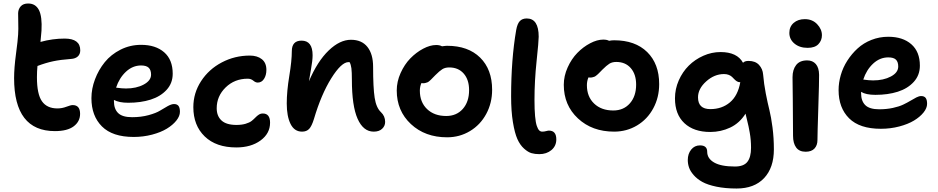

<svg xmlns="http://www.w3.org/2000/svg" viewBox="-20 -788 5329 1091"><path d="M292 -43Q60.1 -43 60.1 -344.2Q60.1 -401.4 70.8 -481.2Q81.5 -561 83 -591.8Q85 -621.1 83.7 -662.1Q82.5 -703.1 83 -713.9Q84 -736.8 98.1 -752.4Q112.3 -768.1 140.1 -768.1Q182.1 -768.1 201.2 -731Q220.2 -693.8 215.8 -613.8Q215.8 -611.8 210 -549.8Q278.3 -568.8 347.2 -568.8Q436 -568.8 436 -502Q436 -480 422.1 -467.3Q408.2 -454.6 383.8 -453.1Q323.2 -448.7 281.2 -439.7Q239.3 -430.7 192.9 -413.1Q189.9 -383.3 189.9 -349.1Q189.9 -252.9 218.5 -212.4Q247.1 -171.9 306.2 -171.9Q332.5 -171.9 357.2 -181.4Q381.8 -190.9 393.1 -190.9Q435.1 -190.9 435.1 -141.1Q435.1 -97.7 398.9 -70.3Q362.8 -43 292 -43Z M739.7 -9.8Q619.1 -9.8 559.3 -69.6Q499.5 -129.4 499.5 -230Q499.5 -283.7 519.8 -337.4Q540 -391.1 575.4 -434.8Q610.8 -478.5 665 -505.9Q719.2 -533.2 781.7 -533.2Q864.3 -533.2 912.8 -491Q961.4 -448.7 961.4 -369.1Q961.4 -315.4 926.8 -277.6Q892.1 -239.7 835.9 -221.9Q779.8 -204.1 708.5 -204.1Q657.2 -204.1 627.4 -220.2V-212.9Q627.4 -168.9 651.4 -145.5Q675.3 -122.1 730.5 -122.1Q781.7 -122.1 824.5 -133.8Q867.2 -145.5 889.4 -159.4Q911.6 -173.3 933.1 -185.1Q954.6 -196.8 968.8 -196.8Q986.3 -196.8 994.4 -186Q1002.4 -175.3 1002.4 -152.8Q1002.4 -128.4 982.2 -103Q961.9 -77.6 928 -56.9Q894 -36.1 844 -22.9Q793.9 -9.8 739.7 -9.8ZM781.7 -416Q733.9 -416 695.8 -380.6Q657.7 -345.2 639.6 -290Q672.9 -285.2 695.8 -285.2Q754.9 -285.2 796.6 -307.6Q838.4 -330.1 838.4 -363.8Q838.4 -390.1 825 -403.1Q811.5 -416 781.7 -416Z M1322.8 49.8Q1208 49.8 1143.3 -12.7Q1078.6 -75.2 1078.6 -179.2Q1078.6 -259.3 1122.6 -326.9Q1166.5 -394.5 1240.2 -433.3Q1314 -472.2 1399.4 -472.2Q1441.9 -472.2 1467.8 -451.7Q1493.7 -431.2 1493.7 -391.1Q1493.7 -360.4 1480.2 -339.6Q1466.8 -318.8 1444.3 -318.8Q1432.1 -318.8 1419.2 -329.8Q1406.2 -340.8 1387.7 -340.8Q1313 -340.8 1262.2 -291.3Q1211.4 -241.7 1211.4 -172.9Q1211.4 -128.4 1238.8 -103.3Q1266.1 -78.1 1323.7 -78.1Q1353.5 -78.1 1375.7 -84.7Q1397.9 -91.3 1409.9 -100.8Q1421.9 -110.4 1431.2 -120.1Q1440.4 -129.9 1450.7 -136.5Q1460.9 -143.1 1473.6 -143.1Q1514.6 -143.1 1514.6 -90.8Q1514.6 -29.3 1460.4 10.3Q1406.2 49.8 1322.8 49.8Z M2103.5 -40Q2044.4 -40 2012 -113Q1979.5 -186 1979.5 -335Q1979.5 -378.4 1976.8 -399.9Q1974.1 -421.4 1966.3 -435.1H1960.4Q1919.9 -435.1 1862.5 -343.3Q1805.2 -251.5 1764.2 -112.8Q1751.5 -71.3 1736.8 -55.7Q1722.2 -40 1696.3 -40Q1652.8 -40 1631.1 -83.5Q1609.4 -127 1609.4 -200.2Q1609.4 -269 1623.8 -356.2Q1638.2 -443.4 1638.2 -497.1Q1638.2 -557.1 1693.4 -557.1Q1756.3 -557.1 1756.3 -474.1Q1756.3 -444.3 1747.1 -394Q1737.8 -343.8 1735.4 -326.2Q1784.2 -440.4 1847.7 -501.2Q1911.1 -562 1974.1 -562Q2035.6 -562 2067.9 -521.2Q2100.1 -480.5 2100.1 -408.2Q2100.1 -289.6 2108.9 -232.7Q2117.7 -175.8 2144.5 -150.9Q2168.5 -128.4 2168.5 -95.2Q2168.5 -72.3 2151.4 -56.2Q2134.3 -40 2103.5 -40Z M2520.5 -7.8Q2395.5 -7.8 2314.9 -83Q2234.4 -158.2 2234.4 -273.9Q2234.4 -324.2 2256.3 -373Q2278.3 -421.9 2311.5 -456.1Q2344.7 -490.2 2384.3 -511.2Q2423.8 -532.2 2458.5 -532.2Q2478.5 -532.2 2491.7 -524.9Q2495.1 -525.4 2501 -526.1Q2506.8 -526.9 2511.5 -527.3Q2516.1 -527.8 2520.5 -527.8Q2640.1 -527.8 2708.3 -460.7Q2776.4 -393.6 2776.4 -277.8Q2776.4 -202.6 2742.9 -140.6Q2709.5 -78.6 2650.6 -43.2Q2591.8 -7.8 2520.5 -7.8ZM2365.7 -272.9Q2365.7 -207.5 2406.7 -168.2Q2447.8 -128.9 2515.6 -128.9Q2574.2 -128.9 2609.9 -169.2Q2645.5 -209.5 2645.5 -275.9Q2645.5 -335 2615 -369.9Q2584.5 -404.8 2532.7 -404.8Q2509.3 -404.8 2493.4 -394.8Q2477.5 -384.8 2453.6 -360.8Q2448.7 -356 2440.4 -347.4Q2432.1 -338.9 2428.7 -335.4Q2425.3 -332 2419.2 -326.9Q2413.1 -321.8 2408.7 -320.1Q2404.3 -318.4 2397.9 -316.7Q2391.6 -314.9 2384.3 -314.9Q2382.8 -314.9 2379.4 -315.4Q2376 -315.9 2374.5 -315.9Q2365.7 -295.9 2365.7 -272.9Z M3044.4 87.9Q3020 87.9 3000.2 82.3Q2980.5 76.7 2957.8 56.4Q2935.1 36.1 2919.9 2.2Q2904.8 -31.7 2894.5 -93.8Q2884.3 -155.8 2884.3 -240.2Q2884.3 -449.7 2913.1 -617.2Q2919.4 -652.8 2933.6 -668Q2947.8 -683.1 2973.1 -683.1Q3041 -683.1 3041 -579.1Q3041 -553.2 3029.1 -440.9Q3017.1 -328.6 3017.1 -220.2Q3017.1 -165 3020.5 -127.9Q3023.9 -90.8 3030.3 -72.5Q3036.6 -54.2 3043.9 -47.1Q3051.3 -40 3061 -40Q3072.3 -40 3083 -43Q3093.8 -45.9 3099.1 -45.9Q3141.1 -45.9 3141.1 3.9Q3141.1 41.5 3113.5 64.7Q3085.9 87.9 3044.4 87.9Z M3469.7 -40Q3344.7 -40 3264.2 -115Q3183.6 -189.9 3183.6 -306.2Q3183.6 -356.4 3205.6 -405Q3227.5 -453.6 3260.7 -487.5Q3293.9 -521.5 3333.5 -542.2Q3373 -563 3407.7 -563Q3428.7 -563 3440.9 -556.2Q3455.6 -559.1 3469.7 -559.1Q3589.4 -559.1 3657.5 -492.2Q3725.6 -425.3 3725.6 -310.1Q3725.6 -234.4 3692.1 -172.4Q3658.7 -110.4 3599.9 -75.2Q3541 -40 3469.7 -40ZM3314.9 -304.2Q3314.9 -238.8 3356 -199.5Q3397 -160.2 3464.8 -160.2Q3523.4 -160.2 3559.1 -200.7Q3594.7 -241.2 3594.7 -307.1Q3594.7 -366.2 3564.2 -401.1Q3533.7 -436 3481.9 -436Q3458.5 -436 3442.6 -426Q3426.8 -416 3402.8 -392.1Q3398.9 -388.2 3389.9 -378.9Q3380.9 -369.6 3377.9 -366.9Q3375 -364.3 3368.4 -358.9Q3361.8 -353.5 3357.7 -352.1Q3353.5 -350.6 3347.2 -348.9Q3340.8 -347.2 3333.5 -347.2Q3326.7 -347.2 3323.7 -348.1Q3314.9 -327.1 3314.9 -304.2Z M4165.5 283.2Q4101.1 283.2 4050.8 272.7Q4000.5 262.2 3970.7 245.6Q3940.9 229 3921.6 206.8Q3902.3 184.6 3895.3 163.8Q3888.2 143.1 3888.2 121.1Q3888.2 85.9 3907.5 62Q3926.8 38.1 3957.5 38.1Q3998.5 38.1 3998.5 74.2Q3998.5 112.8 4038.1 135.5Q4077.6 158.2 4156.2 158.2Q4206.1 158.2 4226.8 131.6Q4247.6 105 4247.6 51.8Q4247.6 29.3 4245.8 8.3Q4244.1 -12.7 4240.2 -34.4Q4236.3 -56.2 4233.6 -69.1Q4231 -82 4224.6 -107.4Q4218.3 -132.8 4216.3 -142.1Q4182.6 -88.4 4129.4 -63.2Q4076.2 -38.1 4016.1 -38.1Q3922.4 -38.1 3868.9 -88.1Q3815.4 -138.2 3815.4 -229Q3815.4 -282.2 3836.9 -331.1Q3858.4 -379.9 3893.8 -415Q3929.2 -450.2 3976.6 -471.2Q4023.9 -492.2 4074.2 -492.2Q4168.9 -492.2 4202.1 -431.2Q4211.4 -441.9 4233.4 -441.9Q4272 -441.9 4293 -419.2Q4314 -396.5 4316.4 -363.8Q4320.8 -311.5 4331.5 -256.3Q4342.3 -201.2 4352.1 -162.4Q4361.8 -123.5 4369.6 -64Q4377.4 -4.4 4377.4 61Q4377.4 165 4321.8 224.1Q4266.1 283.2 4165.5 283.2ZM3946.3 -234.9Q3946.3 -168 4016.1 -168Q4082 -168 4127.4 -206.1Q4172.9 -244.1 4186.5 -320.8H4185.5Q4175.3 -320.8 4167.5 -325.7Q4159.7 -330.6 4153.3 -337.2Q4147 -343.8 4140.1 -350.6Q4133.3 -357.4 4121.6 -362.3Q4109.9 -367.2 4094.2 -367.2Q4039.1 -367.2 3992.7 -325.4Q3946.3 -283.7 3946.3 -234.9Z M4569.3 -516.1Q4523.4 -516.1 4494.4 -540.3Q4465.3 -564.5 4465.3 -601.1Q4465.3 -636.7 4490 -658Q4514.6 -679.2 4553.2 -679.2Q4596.2 -679.2 4623.3 -650.6Q4650.4 -622.1 4650.4 -587.9Q4650.4 -558.1 4630.4 -537.1Q4610.4 -516.1 4569.3 -516.1ZM4558.1 74.2Q4521.5 74.2 4503.9 50Q4486.3 25.9 4486.3 -16.1Q4486.3 -120.1 4484.9 -217.3Q4483.4 -314.5 4483.4 -349.1Q4483.4 -392.1 4503.9 -418.5Q4524.4 -444.8 4566.4 -444.8Q4597.7 -444.8 4615.7 -424.1Q4633.8 -403.3 4634.3 -362.8Q4634.8 -326.2 4629.9 -176.3Q4625 -26.4 4625 7.8Q4625 37.6 4608.2 55.9Q4591.3 74.2 4558.1 74.2Z M4985.4 -56.2Q4864.7 -56.2 4804.9 -115.7Q4745.1 -175.3 4745.1 -275.9Q4745.1 -318.4 4757.6 -361.6Q4770 -404.8 4794.9 -443.6Q4819.8 -482.4 4853.3 -512.9Q4886.7 -543.5 4931.9 -561.3Q4977.1 -579.1 5027.3 -579.1Q5109.9 -579.1 5158.4 -536.6Q5207 -494.1 5207 -415Q5207 -360.8 5172.4 -322.8Q5137.7 -284.7 5081.5 -266.8Q5025.4 -249 4954.1 -249Q4900.4 -249 4873 -266.1V-257.8Q4873 -213.9 4897 -190.4Q4920.9 -167 4976.1 -167Q5018.1 -167 5053.7 -174.8Q5089.4 -182.6 5112.3 -193.6Q5135.3 -204.6 5153.6 -215.6Q5171.9 -226.6 5187 -234.4Q5202.1 -242.2 5214.4 -242.2Q5231.9 -242.2 5240 -231.4Q5248 -220.7 5248 -198.2Q5248 -173.8 5227.8 -148.7Q5207.5 -123.5 5173.6 -103Q5139.6 -82.5 5089.8 -69.3Q5040 -56.2 4985.4 -56.2ZM5027.3 -461.9Q4979.5 -461.9 4941.4 -426.5Q4903.3 -391.1 4885.3 -335.9Q4918.5 -331.1 4941.4 -331.1Q5000.5 -331.1 5042.2 -353.3Q5084 -375.5 5084 -410.2Q5084 -436.5 5070.8 -449.2Q5057.6 -461.9 5027.3 -461.9Z"/></svg>

Font: Shantell Sans Bouncy
Style: Regular
Weight: 600
Designer: Stephen Nixon, Anya Danilova, Shantell Martin
Foundry: Arrow Type
Version: Version 1.006;[9816181b4]